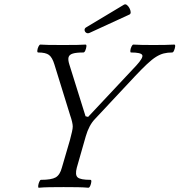

<svg xmlns="http://www.w3.org/2000/svg" viewBox="-20 -877 841 900"><path d="M162 3Q158 3 159 -6Q160 -15 164 -24.5Q168 -34 172 -34Q221 -34 241 -45.5Q261 -57 270 -91L308 -221Q314 -244 317.5 -259.5Q321 -275 321 -284Q321 -292 318 -305.5Q315 -319 309 -336L235 -575Q225 -608 209.5 -619.5Q194 -631 159 -631Q154 -631 155 -640.5Q156 -650 160.5 -659Q165 -668 169 -668Q180 -667 206.5 -666.5Q233 -666 274 -666Q315 -666 342 -666.5Q369 -667 381 -668Q386 -668 385 -659Q384 -650 380 -640.5Q376 -631 371 -631Q338 -631 321.5 -626Q305 -621 301.5 -609Q298 -597 305 -575L381 -332L393 -329L619 -570Q652 -606 647 -618.5Q642 -631 594 -631Q590 -631 591 -640.5Q592 -650 596.5 -659Q601 -668 605 -668Q621 -667 644.5 -666.5Q668 -666 699 -666Q730 -666 754.5 -666.5Q779 -667 797 -668Q802 -668 801 -659Q800 -650 796 -640.5Q792 -631 787 -631Q765 -631 747.5 -626.5Q730 -622 711.5 -610.5Q693 -599 669.5 -577Q646 -555 613 -520L425 -319Q397 -290 382 -238L340 -91Q331 -57 344 -45.5Q357 -34 404 -34Q409 -34 408 -24.5Q407 -15 403 -6Q399 3 394 3Q373 1 344.5 0.5Q316 0 278 0Q241 0 212 0.5Q183 1 162 3ZM400 -723Q391 -719 384 -723.5Q377 -728 376.5 -736.5Q376 -745 386 -750L561 -855Q568 -859 575 -853.5Q582 -848 587 -838.5Q592 -829 592.5 -820.5Q593 -812 587 -809Z"/></svg>

Font: Junicode VF
Style: Italic
Weight: 400
Italic angle: -11°
Designer: Peter S. Baker
Version: Version 2.209